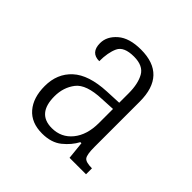

<svg xmlns="http://www.w3.org/2000/svg" viewBox="-105 -801 503 503"><g transform="rotate(45 146.5 -549.5)"><path d="M116 -380Q76 -380 54.5 -405Q33 -430 33 -473Q33 -519 63.5 -547Q94 -575 158 -578L202 -580V-615Q202 -650 190 -671.5Q178 -693 144 -693Q107 -693 97.5 -672.5Q88 -652 88 -620Q56 -620 56 -655Q56 -680 78.5 -699.5Q101 -719 144 -719Q238 -719 238 -620V-452Q238 -424 244 -416Q250 -408 273 -408V-386H212L207 -435H203Q192 -414 171 -397Q150 -380 116 -380ZM124 -408Q159 -408 180.5 -434.5Q202 -461 202 -505V-557L163 -555Q107 -553 88.5 -529Q70 -505 70 -472Q70 -408 124 -408Z"/></g></svg>

Font: Noto Serif Ethiopic Condensed ExtraLight
Style: Regular
Weight: 200
Width: 3
Designer: Monotype Design Team
Foundry: Monotype Imaging Inc.
Version: Version 2.102; ttfautohint (v1.8.4.7-5d5b)